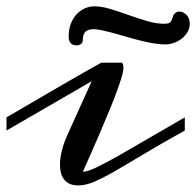

<svg xmlns="http://www.w3.org/2000/svg" viewBox="-20 -562 604 591"><path d="M548.8 -160.2Q473.1 -118.2 420.4 -86.4Q367.7 -54.7 330.6 -33.4Q293.5 -12.2 267.8 -1.7Q242.2 8.8 221.2 8.8Q205.6 8.8 194.8 3.9Q184.1 -1 177.5 -9.3Q170.9 -17.6 167.7 -29.3Q164.6 -41 164.6 -54.7Q164.6 -75.7 170.9 -100.1Q177.2 -124.5 188 -147.9L262.2 -312L0 -160.2V-200.7L126.5 -274.4Q151.4 -289.1 176.8 -303.7Q202.1 -318.4 224.4 -331.1Q246.6 -343.8 264.4 -353.8Q282.2 -363.8 292 -369.1H355Q356.9 -367.7 358.4 -364.3Q359.9 -360.8 359.9 -354Q359.9 -341.3 352.5 -318.1Q345.2 -294.9 334.2 -266.1Q323.2 -237.3 309.8 -205.8Q296.4 -174.3 284.7 -146Q272.9 -118.2 260.3 -90.3Q247.6 -62.5 234.9 -33.2Q248 -33.2 276.6 -46.6Q305.2 -60.1 345.9 -83.3Q386.7 -106.4 438.2 -136.7Q489.7 -167 548.8 -200.7ZM234.9 -438.5Q234.9 -430.2 229 -426.3Q223.1 -422.4 215.8 -422.4Q191.4 -422.4 191.4 -449.7Q191.4 -472.2 198.2 -489.5Q205.1 -506.8 216.3 -518.6Q227.5 -530.3 241.5 -536.4Q255.4 -542.5 270 -542.5Q293 -542.5 320.3 -534.2Q347.7 -525.9 376.2 -515.6Q404.8 -505.4 433.1 -497.1Q461.4 -488.8 486.3 -488.8Q496.1 -488.8 502 -491.9Q507.8 -495.1 511.7 -509.3Q514.2 -518.1 519.8 -522.2Q525.4 -526.4 532.2 -526.4Q543.5 -526.4 553.7 -516.6Q564 -506.8 564 -488.8Q564 -474.6 557.1 -463.1Q550.3 -451.7 539.3 -443.1Q528.3 -434.6 515.1 -429.9Q502 -425.3 489.7 -425.3Q478 -425.3 465.6 -426.8Q453.1 -428.2 440.7 -430.7Q428.2 -433.1 417.2 -435.8Q406.2 -438.5 397.5 -440.9Q377 -446.3 358.2 -451.9Q339.4 -457.5 322.8 -461.9Q306.2 -466.3 292.2 -469.2Q278.3 -472.2 267.6 -472.2Q252 -472.2 243.4 -464.6Q234.9 -457 234.9 -438.5Z"/></svg>

Font: Meddon
Style: Regular
Weight: 400
Designer: Vernon Adams
Foundry: Vernon Adams
Version: Version 1.000